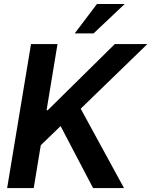

<svg xmlns="http://www.w3.org/2000/svg" viewBox="-20 -950 765 970"><path d="M16.1 0 136.7 -727.5H270.5L215.3 -393.1H221.2L560.1 -727.5H724.6L387.7 -400.9L606.4 0H450.2L286.1 -313L186 -216.3L150.4 0ZM357.4 -781.2 469.7 -929.7H609.9L452.6 -781.2Z"/></svg>

Font: Inter Display Semi Bold
Style: Italic
Weight: 600
Italic angle: -9.39999°
Designer: Rasmus Andersson
Foundry: rsms
Version: Version 4.000;git-4fc901f